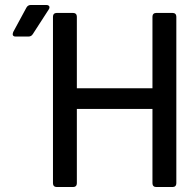

<svg xmlns="http://www.w3.org/2000/svg" viewBox="-20 -752 760 772"><path d="M289 -314V-15Q289 -8 285 -4Q281 0 274 0H208Q201 0 197 -4Q193 -8 193 -15V-685Q193 -692 197 -696Q201 -700 208 -700H274Q281 -700 285 -696Q289 -692 289 -685V-397H593V-685Q593 -692 597 -696Q601 -700 608 -700H674Q681 -700 685 -696Q689 -692 689 -685V-15Q689 -8 685 -4Q681 0 674 0H608Q601 0 597 -4Q593 -8 593 -15V-314ZM31 -615 33 -623 86 -721Q92 -732 104 -732H166Q172 -732 175.5 -729.5Q179 -727 179 -723Q179 -718 176 -714L112 -615Q106 -605 94 -605H43Q31 -605 31 -615Z"/></svg>

Font: Barlow_Medium_SS
Style: Regular
Weight: 500
Designer: Jeremy Tribby
Foundry: Jeremy Tribby
Version: Version 1.101 August 23, 2024